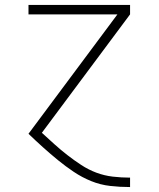

<svg xmlns="http://www.w3.org/2000/svg" viewBox="-20 -540 640 775"><path d="M504 215Q464 215 424.5 210.5Q385 206 348 191Q311 176 277.5 153.5Q244 131 213.5 106Q183 81 153.5 54.5Q124 28 95 0L454 -482H95V-520H505V-482L149 -4Q174 19 199.5 42Q225 65 252 86Q279 107 308 126Q337 145 369 157Q401 169 435.5 173Q470 177 504 177H505V215Z"/></svg>

Font: Iosevka SS04 XLt Ex
Style: Regular
Weight: 200
Width: 7
Monospace: yes
Designer: Belleve Invis
Foundry: Belleve Invis
Version: Version 19.0.0; ttfautohint (v1.8.4)